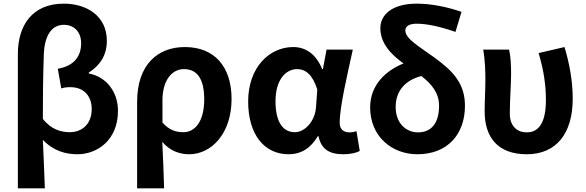

<svg xmlns="http://www.w3.org/2000/svg" viewBox="-20 -832 3213 1053"><path d="M78 201H226C222 113 220 26 215 -65C273 -4 341 14 404 14C514 14 627 -64 627 -224C627 -333 559 -412 467 -429V-434C530 -474 566 -531 566 -608C566 -748 451 -812 330 -812C157 -812 78 -693 78 -536ZM363 -107C316 -107 261 -121 215 -180C215 -297 216 -410 220 -525C222 -632 260 -696 331 -696C380 -696 425 -663 425 -595C425 -529 392 -471 297 -455L316 -347C331 -352 347 -354 365 -354C444 -354 483 -301 483 -234C483 -150 428 -107 363 -107Z M732 201H880C878 114 874 37 870 -54C913 -3 967 14 1018 14C1137 14 1250 -97 1250 -289C1250 -468 1155 -574 994 -574C846 -574 732 -479 732 -273ZM986 -107C948 -107 910 -116 871 -160V-283C871 -390 922 -453 989 -453C1065 -453 1100 -394 1100 -287C1100 -165 1049 -107 986 -107Z M1563 14C1631 14 1684 -19 1723 -85H1727C1741 -14 1787 14 1862 14C1904 14 1934 6 1953 -4L1935 -113C1922 -108 1909 -106 1898 -106C1866 -106 1843 -121 1843 -159C1843 -248 1886 -426 1915 -560H1771L1751 -453H1747C1712 -539 1653 -574 1588 -574C1458 -574 1341 -463 1341 -276C1341 -93 1430 14 1563 14ZM1597 -107C1532 -107 1491 -162 1491 -277C1491 -398 1550 -453 1609 -453C1656 -453 1695 -422 1720 -341L1713 -242C1707 -168 1653 -107 1597 -107Z M2269 14C2433 14 2530 -94 2530 -252C2530 -376 2462 -444 2363 -516C2278 -578 2203 -619 2203 -665C2203 -686 2222 -702 2265 -702C2322 -702 2395 -686 2478 -657L2511 -767C2430 -795 2343 -812 2266 -812C2129 -812 2066 -750 2066 -678C2066 -592 2127 -532 2193 -484C2094 -444 2010 -365 2010 -243C2010 -82 2131 14 2269 14ZM2150 -245C2150 -336 2205 -393 2291 -415C2346 -372 2388 -324 2388 -252C2388 -155 2344 -106 2273 -106C2207 -106 2150 -156 2150 -245Z M2869 14C3030 14 3121 -99 3121 -290C3121 -385 3104 -481 3076 -574L2934 -541C2964 -440 2974 -359 2974 -283C2974 -160 2935 -106 2869 -106C2818 -106 2776 -138 2776 -209C2776 -282 2783 -373 2783 -423C2783 -475 2781 -521 2772 -560H2630C2641 -499 2642 -437 2642 -393C2642 -335 2638 -278 2638 -221C2638 -78 2711 14 2869 14Z"/></svg>

Font: Source Han Sans JP
Style: Bold
Weight: 700
Designer: Ryoko NISHIZUKA 西塚涼子 (kana, bopomofo & ideographs); Paul D. Hunt (Latin, Greek & Cyrillic); Sandoll Communications 산돌커뮤니
Foundry: Adobe
Version: Version 2.002;hotconv 1.0.116;makeotfexe 2.5.65601